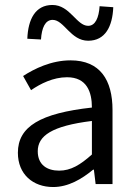

<svg xmlns="http://www.w3.org/2000/svg" viewBox="-20 -741 544 773"><path d="M194 12C255 12 309 -20 355 -58H358L365 0H433V-298C433 -419 383 -498 264 -498C186 -498 118 -464 73 -435L105 -378C143 -404 194 -430 250 -430C330 -430 350 -370 350 -308C143 -285 52 -232 52 -126C52 -39 113 12 194 12ZM218 -54C170 -54 132 -77 132 -132C132 -194 188 -234 350 -254V-119C303 -77 265 -54 218 -54ZM335 -577C404 -577 433 -635 436 -712L381 -716C378 -670 364 -637 335 -637C288 -637 262 -721 191 -721C122 -721 93 -663 90 -585L145 -582C148 -629 162 -661 192 -661C238 -661 264 -577 335 -577Z"/></svg>

Font: Giro Sans Regular
Style: Regular
Weight: 400
Designer: Paul D. Hunt
Foundry: Adobe Systems Incorporated
Version: Version 1.000;PS 1.0;hotconv 1.0.88;makeotf.lib2.5.647800